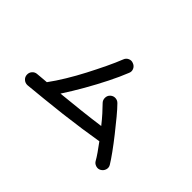

<svg xmlns="http://www.w3.org/2000/svg" viewBox="-104 -964 1207 1207"><g transform="rotate(45 500.0 -360.5)"><path d="M847.7 -51.8Q832 -43 813.5 -48.8Q794.9 -54.7 786.1 -71.3Q776.4 -88.9 757.8 -115.7Q739.3 -142.6 715.8 -173.8Q658.2 -164.1 584.5 -153.3Q510.7 -142.6 433.1 -133.3Q355.5 -124 281.2 -116.7Q207 -109.4 147.5 -103.5Q127.9 -102.5 113.3 -115.2Q98.6 -127.9 97.7 -147.5Q96.7 -167 109.4 -181.2Q122.1 -195.3 140.6 -196.3Q158.2 -198.2 178.2 -199.7Q198.2 -201.2 219.7 -203.1Q252.9 -248 287.6 -305.2Q322.3 -362.3 354 -423.3Q385.7 -484.4 413.1 -541.5Q440.4 -598.6 458 -643.6Q464.8 -662.1 482.4 -669.9Q500 -677.7 517.6 -669.9Q536.1 -663.1 543.9 -645.5Q551.8 -627.9 543.9 -610.4Q521.5 -553.7 487.3 -485.4Q453.1 -417 412.6 -346.2Q372.1 -275.4 331.1 -212.9Q414.1 -220.7 500 -230.5Q585.9 -240.2 656.2 -250Q630.9 -282.2 605.5 -310.5Q580.1 -338.9 559.6 -359.4Q546.9 -373 547.4 -392.6Q547.9 -412.1 561.5 -424.8Q576.2 -438.5 595.2 -437.5Q614.3 -436.5 627 -422.9Q650.4 -399.4 683.6 -359.4Q716.8 -319.3 753.4 -272.9Q790 -226.6 820.3 -184.6Q850.6 -142.6 867.2 -115.2Q877 -98.6 871.1 -80.1Q865.2 -61.5 847.7 -51.8Z"/></g></svg>

Font: KTXP_ComRound
Style: Medium
Weight: 500
Version: Version 1.01;May 16, 2022;FontCreator 13.0.0.2683 64-bit